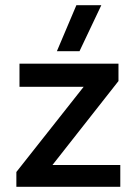

<svg xmlns="http://www.w3.org/2000/svg" viewBox="-20 -719 527 739"><path d="M199 -522 274 -699H370L286 -522ZM43 0V-57L302 -385H55V-474H436V-407L182 -84H443V0Z"/></svg>

Font: Kanit
Style: Regular
Weight: 400
Designer: Katatrad Team
Foundry: CadsonDemak
Version: Version 2.000; ttfautohint (v1.8.3)